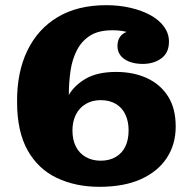

<svg xmlns="http://www.w3.org/2000/svg" viewBox="-20 -712 755 742"><path d="M46 -318Q45 -432 85.5 -516Q126 -600 203 -646Q280 -692 391 -692Q441 -692 485.5 -681.5Q530 -671 563 -652.5Q596 -634 614.5 -608Q633 -582 633 -551Q633 -508 603.5 -486.5Q574 -465 532 -465Q488 -465 461 -483.5Q434 -502 434 -534Q434 -570 461.5 -585Q489 -600 533 -600L528 -558Q518 -569 502 -577Q486 -585 464 -590Q442 -595 414 -595Q361 -595 328.5 -574.5Q296 -554 277.5 -518.5Q259 -483 252.5 -438Q246 -393 246 -345ZM364 10Q272 10 199.5 -24.5Q127 -59 86.5 -131.5Q46 -204 46 -318L246 -345Q268 -383 312.5 -408.5Q357 -434 429 -434Q496 -434 548 -410Q600 -386 629.5 -339.5Q659 -293 659 -223Q659 -154 624.5 -101.5Q590 -49 524.5 -19.5Q459 10 364 10ZM369 -91Q403 -91 427.5 -105.5Q452 -120 464.5 -146Q477 -172 477 -208Q477 -243 464.5 -269.5Q452 -296 427.5 -310.5Q403 -325 369 -325Q336 -325 311 -310Q286 -295 273 -268.5Q260 -242 260 -208Q260 -172 273 -146Q286 -120 311 -105.5Q336 -91 369 -91Z"/></svg>

Font: Montagu Slab 24pt
Style: Bold
Weight: 700
Designer: Florian Karsten
Foundry: Florian Karsten
Version: Version 1.000